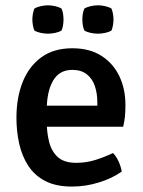

<svg xmlns="http://www.w3.org/2000/svg" viewBox="-20 -690 540 724"><path d="M111.5 -212V-291.5H347V-304.5Q347 -337.5 337.8 -365.2Q328.5 -393 307.5 -409.8Q286.5 -426.5 252.5 -426.5Q203.5 -426.5 179.8 -385.2Q156 -344 156 -271V-237Q156 -191.5 165.2 -155Q174.5 -118.5 198.5 -97.2Q222.5 -76 267.5 -76Q305 -76 339.5 -86.8Q374 -97.5 406 -113Q419 -100 427.8 -80Q436.5 -60 439 -43Q403 -17.5 353 -2Q303 13.5 251 13.5Q190.5 13.5 150 -7.8Q109.5 -29 86 -65.8Q62.5 -102.5 52.2 -149Q42 -195.5 42 -246Q42 -321 65.2 -380Q88.5 -439 135.2 -473.5Q182 -508 253 -508Q318 -508 362.5 -479.5Q407 -451 430 -402.8Q453 -354.5 453 -294.5Q453 -269 451.2 -251.2Q449.5 -233.5 444.5 -212ZM102 -616.5Q102 -626 104 -637.5Q106 -649 109.5 -657.5Q119 -663.5 133.8 -666.8Q148.5 -670 160.5 -670Q173.5 -670 188 -666.8Q202.5 -663.5 212 -657.5Q216 -649 217.8 -637.5Q219.5 -626 219.5 -616.5Q219.5 -607 217.8 -595.2Q216 -583.5 212 -575Q202.5 -569 188 -566Q173.5 -563 160.5 -563Q148.5 -563 133.8 -566Q119 -569 109.5 -575Q106 -583.5 104 -595.2Q102 -607 102 -616.5ZM290.5 -616.5Q290.5 -626 292.2 -637.5Q294 -649 298 -657.5Q307.5 -663.5 322 -666.8Q336.5 -670 349.5 -670Q362 -670 376.5 -666.8Q391 -663.5 400.5 -657.5Q404 -649 406 -637.5Q408 -626 408 -616.5Q408 -607 406 -595.2Q404 -583.5 400.5 -575Q391 -569 376.5 -566Q362 -563 349.5 -563Q336.5 -563 322 -566Q307.5 -569 298 -575Q294 -583.5 292.2 -595.2Q290.5 -607 290.5 -616.5Z"/></svg>

Font: Signika Negative Medium
Style: Regular
Weight: 500
Designer: Anna Giedry
Foundry: Anna Giedry
Version: Version 2.001